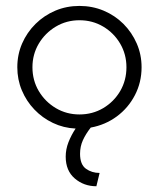

<svg xmlns="http://www.w3.org/2000/svg" viewBox="-20 -435 547 661"><path d="M311.8 206.2Q268.8 206.2 237.5 179.5Q206.2 152.8 206.2 104.2Q206.2 79.2 215.6 54.9Q225 30.6 240.3 7.6Q198.6 5.6 162.2 -11.8Q125.7 -29.2 98.3 -58Q70.8 -86.8 55.2 -124Q39.6 -161.1 39.6 -203.5Q39.6 -247.2 56.2 -285.4Q72.9 -323.6 102.4 -352.8Q131.9 -381.9 170.5 -398.3Q209 -414.6 253.5 -414.6Q297.9 -414.6 336.8 -398.3Q375.7 -381.9 404.9 -352.8Q434 -323.6 450.7 -285.4Q467.4 -247.2 467.4 -203.5Q467.4 -151.4 444.4 -107.3Q421.5 -63.2 381.9 -34Q342.4 -4.9 292.4 4.2Q275 26.4 265.3 47.9Q255.6 69.4 255.6 94.4Q255.6 131.2 275.7 145.8Q295.8 160.4 322.9 160.4ZM253.5 -41Q298.6 -41 335.4 -62.8Q372.2 -84.7 393.8 -121.5Q415.3 -158.3 415.3 -203.5Q415.3 -247.9 393.8 -284.7Q372.2 -321.5 335.4 -343.4Q298.6 -365.3 253.5 -365.3Q209 -365.3 172.2 -343.4Q135.4 -321.5 113.5 -284.7Q91.7 -247.9 91.7 -203.5Q91.7 -158.3 113.5 -121.5Q135.4 -84.7 172.2 -62.8Q209 -41 253.5 -41Z"/></svg>

Font: Afacad Flux Light
Style: Regular
Weight: 300
Designer: Kristian Moeller
Foundry: Dicotype
Version: Version 1.100